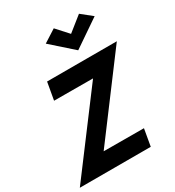

<svg xmlns="http://www.w3.org/2000/svg" viewBox="-246 -1108 1132 1240"><g transform="rotate(-30 320.0 -488.0)"><path d="M428 -889 537 -976 617 -912 415 -774 255 -916 349 -976ZM117 -570 140 -700H660L231 -127L531 -126L509 0H-20L407 -569Z"/></g></svg>

Font: Jost* 600 Semi
Style: Italic
Weight: 600
Italic angle: -10°
Version: Version 3.500